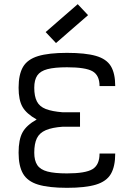

<svg xmlns="http://www.w3.org/2000/svg" viewBox="-20 -885 640 919"><path d="M300.5 14Q213 14 162.2 -1.5Q111.5 -17 90.2 -53.8Q69 -90.5 69 -154Q69 -217 87.8 -251.2Q106.5 -285.5 155.5 -313Q106.5 -340.5 87.8 -373.2Q69 -406 69 -465Q69 -528.5 90.2 -564.8Q111.5 -601 162.2 -616.5Q213 -632 300.5 -632Q388.5 -632 439 -617.5Q489.5 -603 510.5 -568.5Q531.5 -534 531.5 -473H456.5Q456.5 -524.5 423 -543.8Q389.5 -563 300.5 -563Q241.5 -563 207.2 -554Q173 -545 158.5 -523.8Q144 -502.5 144 -465Q144 -424.5 156.5 -399.8Q169 -375 199.2 -363.2Q229.5 -351.5 281 -347.5H363V-278.5H281Q229.5 -275 199.2 -262Q169 -249 156.5 -223.2Q144 -197.5 144 -154Q144 -116.5 158.5 -94.8Q173 -73 207.2 -64Q241.5 -55 300.5 -55Q389.5 -55 423 -75.5Q456.5 -96 456.5 -150H531.5Q531.5 -88 510.5 -52.2Q489.5 -16.5 439 -1.2Q388.5 14 300.5 14ZM248 -679 198.5 -731.5 352 -865 401.5 -812.5Z"/></svg>

Font: Victor Mono Thin
Style: Regular
Weight: 100
Monospace: yes
Designer: Rune Bjørnerås
Version: Version 1.561;gftools[0.9.30]